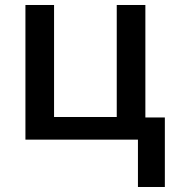

<svg xmlns="http://www.w3.org/2000/svg" viewBox="-20 -560 697 770"><path d="M563 -540V-88.9H641.1V189.9H533.2V0H82V-540H196.8V-90.8H448.2V-540Z"/></svg>

Font: Open Sans
Style: SemiBold
Weight: 600
Foundry: Ascender Corporation
Version: Version 1.10